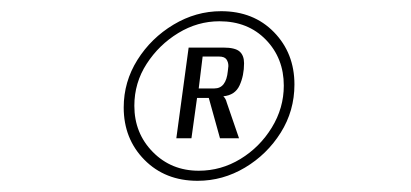

<svg xmlns="http://www.w3.org/2000/svg" viewBox="-20 -627 735 343"><path d="M333 -304Q275 -304 238 -341.5Q201 -379 201 -435Q201 -481 225.5 -520Q250 -559 290 -583Q330 -607 375 -607Q433 -607 469.5 -569.5Q506 -532 506 -476Q506 -429 481.5 -390Q457 -351 417.5 -327.5Q378 -304 333 -304ZM335 -322Q375 -322 409.5 -343Q444 -364 465.5 -399Q487 -434 487 -474Q487 -523 455 -556Q423 -589 372 -589Q333 -589 298.5 -568Q264 -547 242 -513Q220 -479 220 -438Q220 -389 253 -355.5Q286 -322 335 -322ZM295 -380 317 -542H379Q400 -542 408 -535Q416 -528 416 -514Q416 -492 408 -474.5Q400 -457 379 -455Q381 -453 382.5 -450.5Q384 -448 385 -444L407 -380H373L353 -452H332L322 -380ZM363 -469Q384 -469 387 -500Q387 -502 387.5 -504.5Q388 -507 388 -509Q388 -516 384.5 -521Q381 -526 371 -526H342L335 -469Z"/></svg>

Font: Fleur De Leah
Style: Regular
Weight: 400
Designer: Robert E. Leuschke
Foundry: Robert E. Leuschke
Version: Version 1.010; ttfautohint (v1.8.3)